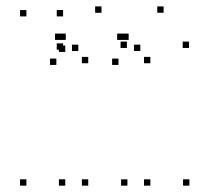

<svg xmlns="http://www.w3.org/2000/svg" viewBox="-20 -575 660 605"><path d="M178.8 -418.4V-438.4H158.8V-418.4ZM178.8 -523.3V-543.3H158.8V-523.3ZM63.2 -523.3V-543.3H43.2V-523.3ZM63.2 10V-10H43.2V10ZM185.6 10V-10H165.6V10ZM185.6 -411.4V-431.4H165.6V-411.4ZM379.9 -423.9V-443.9H359.9V-423.9ZM299.8 -534.8V-554.8H279.8V-534.8ZM187.2 -449.2V-469.2H167.2V-449.2ZM173.4 -449.2V-469.2H153.4V-449.2ZM157.6 -370.4V-390.4H137.6V-370.4ZM226.8 -414.3V-434.3H206.8V-414.3ZM258 -375.7V-395.7H238V-375.7ZM258 10V-10H238V10ZM381.5 10V-10H361.5V10ZM575.7 -423.9V-443.9H555.7V-423.9ZM495.5 -534.8V-554.8H475.5V-534.8ZM385.4 -449.2V-469.2H365.4V-449.2ZM369.2 -449.2V-469.2H349.2V-449.2ZM353.3 -370.4V-390.4H333.3V-370.4ZM422.1 -414.3V-434.3H402.1V-414.3ZM453.8 -375.7V-395.7H433.8V-375.7ZM453.8 10V-10H433.8V10ZM576.8 10V-10H556.8V10Z"/></svg>

Font: Monaspace Argon Dots Var
Style: Regular
Weight: 400
Designer: Riley Cran and the Lettermatic Team
Version: Version 1.100 (Monaspace Argon Dots)